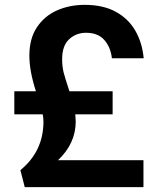

<svg xmlns="http://www.w3.org/2000/svg" viewBox="-20 -767 663 791"><path d="M571 4H82L64 -66Q159 -144 159 -266Q159 -280 156 -296H39V-391H128Q101 -474 101 -538Q101 -608 132 -654.5Q163 -701 214.5 -724Q266 -747 329 -747Q405 -747 457 -718.5Q509 -690 537.5 -640.5Q566 -591 572 -527H441Q436 -572 410 -602Q384 -632 334 -632Q294 -632 265 -605.5Q236 -579 236 -523Q236 -494 242 -469Q247 -449 266 -391H444V-296H290L292 -267Q292 -176 219 -107H571Z"/></svg>

Font: Ulagadi Sans SemiBold
Style: Regular
Weight: 600
Designer: Ninad Kale (Devanagari), Jonny Pinhorn (Latin)
Foundry: Indian Type Foundry
Version: Version 3.01;March 29, 2020;FontCreator 12.0.0.2522 64-bit; 